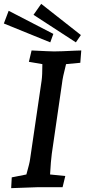

<svg xmlns="http://www.w3.org/2000/svg" viewBox="-49 -972 442 997"><path d="M12 -51 88 -66Q105 -126 107 -144L167 -553Q171 -580 171 -639L101 -651L115 -710Q213 -705 232 -705Q263 -705 343 -709L373 -710L368 -646L294 -639Q276 -569 273 -539L220 -174Q215 -138 211 -66L290 -58L276 0H148Q127 0 9 5ZM125 -895 165 -952 371 -790 345 -752ZM-29 -850 -4 -916 228 -796 212 -752Z"/></svg>

Font: Andada Pro SemiBold
Style: Italic
Weight: 600
Italic angle: -6.99998°
Designer: Carolina Giovagnoli
Foundry: Huerta Tipografica
Version: Version 3.005